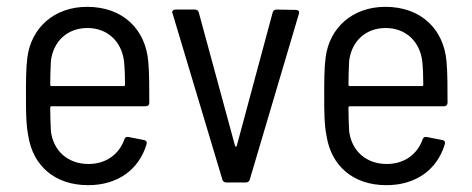

<svg xmlns="http://www.w3.org/2000/svg" viewBox="-20 -534 1381 562"><path d="M239 -54C178 -54 136 -93 129 -150C128 -169 127 -193 127 -219C127 -222 129 -223 131 -223H407C413 -223 417 -227 417 -233C417 -278 417 -321 414 -354C406 -448 340 -514 235 -514C139 -514 71 -453 60 -365C56 -333 56 -295 56 -253C56 -209 56 -170 63 -135C77 -49 140 8 238 8C325 8 387 -38 409 -112C411 -118 408 -123 402 -124L356 -133C350 -134 346 -132 344 -126C329 -83 291 -54 239 -54ZM236 -452C295 -452 336 -412 343 -355C345 -335 346 -311 346 -286C346 -283 344 -282 342 -282H131C129 -282 127 -283 127 -286C127 -311 128 -335 129 -356C136 -412 176 -452 236 -452Z M642 0H700C706 0 709 -3 711 -8L855 -494C857 -501 853 -505 846 -505L789 -506C783 -506 779 -502 778 -497L673 -107C672 -104 669 -104 668 -107L562 -497C561 -502 557 -506 551 -506H494C488 -506 484 -503 484 -498C484 -497 485 -496 485 -495L631 -8C633 -3 636 0 642 0Z M1112 -54C1051 -54 1009 -93 1002 -150C1001 -169 1000 -193 1000 -219C1000 -222 1002 -223 1004 -223H1280C1286 -223 1290 -227 1290 -233C1290 -278 1290 -321 1287 -354C1279 -448 1213 -514 1108 -514C1012 -514 944 -453 933 -365C929 -333 929 -295 929 -253C929 -209 929 -170 936 -135C950 -49 1013 8 1111 8C1198 8 1260 -38 1282 -112C1284 -118 1281 -123 1275 -124L1229 -133C1223 -134 1219 -132 1217 -126C1202 -83 1164 -54 1112 -54ZM1109 -452C1168 -452 1209 -412 1216 -355C1218 -335 1219 -311 1219 -286C1219 -283 1217 -282 1215 -282H1004C1002 -282 1000 -283 1000 -286C1000 -311 1001 -335 1002 -356C1009 -412 1049 -452 1109 -452Z"/></svg>

Font: Barlow Semi Condensed
Style: Regular
Weight: 400
Width: 4
Designer: Jeremy Tribby
Foundry: Tribby Type
Version: Version 1.422;hotconv 1.0.109;makeotfexe 2.5.65596